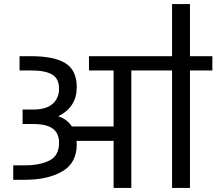

<svg xmlns="http://www.w3.org/2000/svg" viewBox="-20 -923 1063 943"><path d="M1023 -577H913V0H825V-577H735H625V0H538V-231H356Q357 -226 357 -215Q357 -122 285.5 -81Q214 -40 103 -40H45V-111H103Q175 -111 222.5 -134.5Q270 -158 270 -222Q270 -268 239.5 -291Q209 -314 142 -314H91V-385H143Q207 -385 238.5 -413Q270 -441 270 -487Q270 -537 236 -557Q202 -577 133 -577H76V-647H133Q247 -647 302 -612Q357 -577 357 -495Q357 -446 334.5 -410.5Q312 -375 266 -352Q309 -338 333 -302H538V-577H417V-647H735H825V-903H913V-647H1023Z"/></svg>

Font: Biryani
Style: Regular
Weight: 400
Designer: Dan Reynolds and Mathieu Reguer
Foundry: Dan Reynolds and Mathieu Reguer
Version: Version 1.004; ttfautohint (v1.1) -l 5 -r 5 -G 72 -x 0 -D la